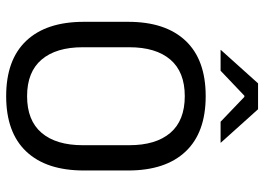

<svg xmlns="http://www.w3.org/2000/svg" viewBox="-140 -726 877 638"><g transform="rotate(90 299.0 -406.5)"><path d="M299 12Q178 12 115 -54.8Q52 -121.5 52 -246V-393.5Q52 -517.5 115 -584.2Q178 -651 299 -651Q420 -651 483 -584.2Q546 -517.5 546 -393.5V-246Q546 -121.5 483 -54.8Q420 12 299 12ZM299 -57.5Q380 -57.5 421 -105.8Q462 -154 462 -242.5V-397Q462 -485.5 421 -533.5Q380 -581.5 299 -581.5Q218.5 -581.5 177.5 -533.5Q136.5 -485.5 136.5 -397V-242.5Q136.5 -154 177.5 -105.8Q218.5 -57.5 299 -57.5ZM145.5 -701.5 256.5 -825H342.5L453.5 -701.5V-700.5H384L301.5 -779.5H297.5L214.5 -700.5H145.5Z"/></g></svg>

Font: Anek Kannada Medium
Style: Regular
Weight: 400
Version: Version 1.003